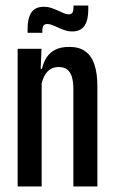

<svg xmlns="http://www.w3.org/2000/svg" viewBox="-20 -676 414 696"><path d="M246 0V-352Q246 -378.5 240.8 -396.5Q235.5 -414.5 224 -423.8Q212.5 -433 192.5 -433Q174.5 -433 161.8 -424.5Q149 -416 141 -400.8Q133 -385.5 129.5 -366L111 -426.5H132Q137.5 -450 149 -467.8Q160.5 -485.5 180.5 -495.8Q200.5 -506 231.5 -506Q267 -506 289.2 -490Q311.5 -474 322.2 -442.2Q333 -410.5 333 -363V0ZM44 0V-499H130.5L127 -416.5L131 -413V0ZM241 -562Q228.5 -562 216 -566Q203.5 -570 192 -575.5Q180.5 -581 170.2 -585Q160 -589 152 -589Q141.5 -589 137.5 -582.8Q133.5 -576.5 133.5 -563.5V-557H80V-573Q80 -610 93.8 -630.8Q107.5 -651.5 139.5 -651.5Q153 -651.5 165.8 -647.2Q178.5 -643 189.8 -637.8Q201 -632.5 211 -628.2Q221 -624 228.5 -624Q239 -624 242.8 -630.5Q246.5 -637 246.5 -649.5V-656H300V-640Q300 -603 286.2 -582.5Q272.5 -562 241 -562Z"/></svg>

Font: Anek Tamil Condensed Medium
Style: Regular
Weight: 500
Width: 3
Designer: Aadarsh Rajan (Tamil), Yesha Goshar (Latin)
Foundry: Ek Type
Version: Version 1.003